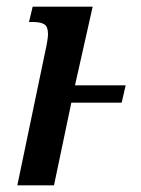

<svg xmlns="http://www.w3.org/2000/svg" viewBox="-20 -556 424 576"><path d="M115 -398Q124 -438 124 -454Q124 -476 113 -483Q102 -490 79 -490H67L78 -536H258L205 -300H357L345 -248H194L142 0H32Z"/></svg>

Font: Noto Serif CondSemiBold
Style: Italic
Weight: 600
Width: 3
Italic angle: -12°
Designer: Monotype Design Team
Foundry: Monotype Imaging Inc.
Version: Version 1.001